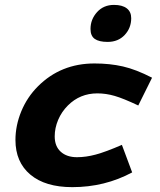

<svg xmlns="http://www.w3.org/2000/svg" viewBox="-20 -749 654 783"><path d="M418.9 -578.1Q383.8 -578.1 366.5 -590.3Q349.1 -602.5 349.1 -630.9Q349.1 -669.9 375.7 -699.5Q402.3 -729 444.8 -729Q478.5 -729 496.8 -715.1Q515.1 -701.2 515.1 -674.8Q515.1 -634.8 488.5 -606.4Q461.9 -578.1 418.9 -578.1ZM377 -368.2Q306.2 -368.2 256.8 -318.8Q231 -293 217 -259.8Q203.1 -226.6 203.1 -192.9Q203.1 -152.3 227.8 -130.1Q252.4 -107.9 293.9 -107.9Q330.6 -107.9 370.6 -118.7Q410.6 -129.4 477.1 -158.2L519 -45.9Q407.2 14.2 274.9 14.2Q164.6 14.2 103.8 -36.9Q43 -87.9 43 -178.2Q43 -237.3 66.9 -295.2Q90.8 -353 134.8 -397Q228 -490.2 365.2 -490.2Q428.2 -490.2 481.4 -478Q534.7 -465.8 600.1 -432.1L543.9 -318.8Q482.9 -347.7 447.5 -357.9Q412.1 -368.2 377 -368.2Z"/></svg>

Font: IntelOne Mono Bold
Style: Italic
Weight: 700
Italic angle: -16°
Designer: Fred Shallcrass
Foundry: Frere-Jones Type LLC
Version: Version 1.200;hotconv 1.1.0;makeotfexe 2.6.0;FJTRelease1.2